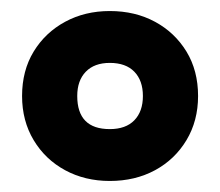

<svg xmlns="http://www.w3.org/2000/svg" viewBox="-20 -744 399 348"><path d="M179 -416Q134 -416 98 -435.5Q62 -455 41 -490Q20 -525 20 -570Q20 -616 41 -650.5Q62 -685 98 -704.5Q134 -724 179 -724Q225 -724 261 -704.5Q297 -685 318 -650.5Q339 -616 339 -570Q339 -525 318 -490Q297 -455 261 -435.5Q225 -416 179 -416ZM179 -510Q208 -510 223.5 -526Q239 -542 239 -570Q239 -598 223.5 -614Q208 -630 179 -630Q151 -630 135.5 -614Q120 -598 120 -570Q120 -510 179 -510Z"/></svg>

Font: Noto Sans Khmer UI ExtraCondensed Black
Style: Regular
Weight: 900
Width: 2
Designer: Danh Hong and the Monotype Design Team
Foundry: Monotype Imaging Inc.
Version: Version 2.002; ttfautohint (v1.8.4.7-5d5b)